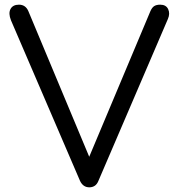

<svg xmlns="http://www.w3.org/2000/svg" viewBox="-20 -801 763 821"><path d="M362 0Q335 0 322 -28L27 -714Q15 -744 25 -762.5Q35 -781 61 -781Q89 -781 101 -754L371 -108H352L623 -753Q630 -769 639.5 -775Q649 -781 665 -781Q690 -781 699 -762Q708 -743 698 -720L401 -28Q395 -13 385 -6.5Q375 0 362 0Z"/></svg>

Font: Comfortaa Medium
Style: Regular
Weight: 500
Designer: Johan Aakerlund
Foundry: Johan Aakerlund
Version: Version 3.104; ttfautohint (v1.8.1.43-b0c9)